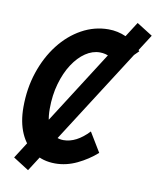

<svg xmlns="http://www.w3.org/2000/svg" viewBox="-90 -828 796 967"><g transform="rotate(10 308.0 -345.0)"><path d="M42 -241Q42 -337 70 -420.5Q98 -504 147 -567Q196 -630 260.5 -665.5Q325 -701 397 -701Q444 -701 487.5 -681.5Q531 -662 568 -619L474 -525Q432 -579 374 -579Q336 -579 300.5 -555Q265 -531 236.5 -487.5Q208 -444 191 -384.5Q174 -325 174 -256Q174 -183 200 -147.5Q226 -112 269 -112Q335 -112 398 -179L458 -80Q414 -41 359.5 -15Q305 11 248 11Q185 11 138.5 -20Q92 -51 67 -107.5Q42 -164 42 -241ZM40 17 535 -758 616 -707 120 68Z"/></g></svg>

Font: Radio Canada Condensed SemiBold
Style: Italic
Weight: 600
Width: 3
Italic angle: -12°
Designer: Charles Daoud, Etienne Aubert Bonn, Alexandre Saumier Demers, Jacques Le Bailly
Foundry: Radio-Canada
Version: Version 2.104; ttfautohint (v1.8.4.7-5d5b);gftools[0.9.28.de